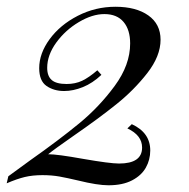

<svg xmlns="http://www.w3.org/2000/svg" viewBox="-41 -548 564 574"><path d="M439 -429.2Q439 -380.4 399.2 -329.3Q359.4 -278.3 306.6 -236.1Q253.9 -193.8 177.7 -141.1Q119.6 -100.6 103 -86.9Q130.4 -86.9 206.5 -73.2Q287.6 -59.1 314.9 -59.1Q383.8 -59.1 383.8 -106.9Q383.8 -143.6 339.8 -164.1L353 -176.8Q408.2 -151.4 408.2 -98.1Q408.2 -70.3 395 -46.9Q381.8 -23.4 353.8 -8.8Q325.7 5.9 283.2 5.9Q250.5 5.9 192.9 -8.3Q159.7 -16.1 136.5 -20.3Q113.3 -24.4 85.9 -24.4Q56.2 -24.4 33 -18.8Q9.8 -13.2 -21 0L-16.1 -21Q-11.2 -24.9 48.8 -68.4Q135.3 -129.4 195.6 -179Q255.9 -228.5 302 -291.3Q348.1 -354 348.1 -418Q348.1 -459 328.4 -482.4Q308.6 -505.9 271 -505.9Q234.9 -505.9 194.6 -481.9Q154.3 -458 127.2 -420.7Q100.1 -383.3 100.1 -345.2Q100.1 -320.3 113.8 -308.6Q127.4 -296.9 158.2 -296.9Q184.1 -296.9 204.6 -306.6Q225.1 -316.4 250 -337.9L262.2 -324.2Q235.8 -299.3 206.8 -287.6Q177.7 -275.9 150.9 -275.9Q120.1 -275.9 98.1 -291Q76.2 -306.2 76.2 -344.2Q76.2 -388.2 107.4 -430.9Q138.7 -473.6 191.4 -500.7Q244.1 -527.8 304.2 -527.8Q365.7 -527.8 402.3 -502Q439 -476.1 439 -429.2Z"/></svg>

Font: TypoPRO Playfair Display SC
Style: Italic
Weight: 400
Italic angle: -14°
Designer: Claus Eggers Sørensen
Foundry: Claus Eggers Sørensen
Version: Version 1.004;PS 001.004;hotconv 1.0.70;makeotf.lib2.5.58329